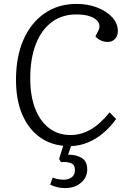

<svg xmlns="http://www.w3.org/2000/svg" viewBox="-20 -735 654 984"><path d="M314 229Q292 229 272 224Q252 219 237 211L250 175Q259 179 274 182.5Q289 186 306 186Q330 186 347 174Q364 162 364 136Q364 108 342 100.5Q320 93 292 96L283 79L304 12Q231 5 176.5 -37.5Q122 -80 92 -153Q62 -226 62 -326Q62 -445 100.5 -532Q139 -619 209 -667Q279 -715 373 -715Q430 -715 478 -696.5Q526 -678 555 -646.5Q584 -615 584 -576Q584 -550 569 -535Q554 -520 533 -520Q496 -520 469 -548L484 -578Q501 -613 469 -637Q437 -661 370 -661Q298 -661 245 -621.5Q192 -582 163.5 -508.5Q135 -435 135 -333Q135 -244 160 -179Q185 -114 231.5 -78.5Q278 -43 341 -43Q395 -43 443.5 -70.5Q492 -98 542 -159L575 -125Q529 -61 470 -25Q411 11 344 14L329 58Q369 57 398 74Q427 91 427 133Q427 175 394.5 202Q362 229 314 229Z"/></svg>

Font: Literata 12pt Light
Style: Italic
Weight: 300
Italic angle: -2°
Designer: Latin by Veronika Burian and Jose Scaglione. Greek by Irene Vlachou. Cyrillic by Vera Evstafieva
Foundry: TypeTogether
Version: Version 3.002